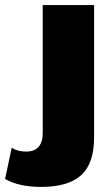

<svg xmlns="http://www.w3.org/2000/svg" viewBox="-119 -520 439 755"><path d="M251 -500V20Q251 123 200 169Q149 215 43 215Q-44 215 -99 184L-73 61Q-50 76 -16 76Q49 76 49 2V-500Z"/></svg>

Font: Elaine Sans ExtraBold
Style: Regular
Weight: 800
Designer: Wei Huang
Foundry: Wei Huang
Version: Version 2.001;December 24, 2019;FontCreator 12.0.0.2547 64-b